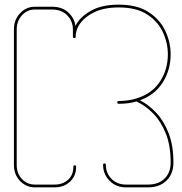

<svg xmlns="http://www.w3.org/2000/svg" viewBox="-20 -809 786 827"><path d="M130 -2Q93 -2 66.5 -29.5Q40 -57 40 -98V-683Q40 -724 66.5 -752Q93 -780 130 -780H204Q248 -780 274.5 -755Q301 -730 305 -697Q323 -735 370.5 -762Q418 -789 491 -789Q571 -789 620 -757Q669 -725 692 -676Q715 -627 715 -575Q715 -508 681 -454Q647 -400 583 -377Q622 -357 654.5 -321.5Q687 -286 707 -233.5Q727 -181 727 -109Q727 -60 697 -31Q667 -2 618 -2H522Q480 -2 452 -30.5Q424 -59 424 -99Q424 -105 430 -105Q436 -105 436 -99Q436 -63 460.5 -38.5Q485 -14 522 -14H618Q662 -14 688.5 -39.5Q715 -65 715 -109Q715 -182 694.5 -233.5Q674 -285 641 -319Q608 -353 568 -372Q535 -362 492 -362Q485 -362 485 -368Q485 -374 491 -374Q535 -374 571 -386Q636 -407 669.5 -458.5Q703 -510 703 -575Q703 -624 681.5 -670.5Q660 -717 613.5 -747Q567 -777 491 -777Q425 -777 380.5 -753.5Q336 -730 317 -695Q306 -673 306 -651Q306 -645 300 -645Q294 -645 294 -651V-682Q294 -718 269.5 -743Q245 -768 204 -768H130Q97 -768 74.5 -743Q52 -718 52 -683V-98Q52 -62 74.5 -38Q97 -14 130 -14H216Q250 -14 273 -34.5Q296 -55 296 -91Q296 -97 302 -97Q308 -97 308 -91Q308 -51 281.5 -26.5Q255 -2 216 -2Z"/></svg>

Font: Moirai One
Style: Regular
Weight: 400
Designer: Jiyeon Park
Foundry: JAMO
Version: Version 1.000; ttfautohint (v1.8.4.7-5d5b);gftools[0.9.29]